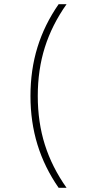

<svg xmlns="http://www.w3.org/2000/svg" viewBox="-20 -790 425 920"><path d="M261 110Q193 12 159.5 -97Q126 -206 126 -330Q126 -455 159.5 -563.5Q193 -672 261 -770H299Q229 -671 195 -563.5Q161 -456 161 -330Q161 -204 195 -96.5Q229 11 299 110Z"/></svg>

Font: M PLUS 1 Thin ExtraLight
Style: Regular
Weight: 250
Version: Version 1.001